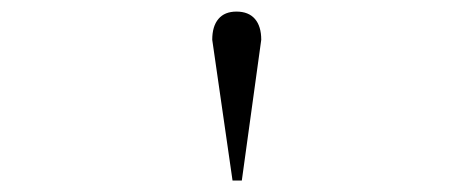

<svg xmlns="http://www.w3.org/2000/svg" viewBox="-20 -734 821 333"><path d="M399.4 -420.9H383.3L348.1 -665Q348.1 -688.5 358.9 -701.2Q369.6 -713.9 390.1 -713.9Q411.1 -713.9 422.1 -701.2Q433.1 -688.5 433.1 -665Z"/></svg>

Font: BabelStone Ogham Fixed
Style: Regular
Weight: 400
Monospace: yes
Designer: Andrew West
Foundry: BabelStone
Version: Version 2.02 March 14, 2022